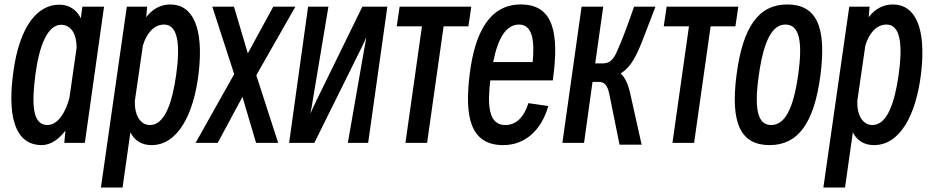

<svg xmlns="http://www.w3.org/2000/svg" viewBox="-20 -610 4191 860"><path d="M360 30 446 -580H349L342 -528C322 -568 289 -589 245 -589C148 -589 68 -493 40 -290C6 -47 70 40 166 40C206 40 243 15 273 -25L268 30ZM139 -279C155 -399 191 -499 254 -499C299 -499 324 -456 323 -395L291 -172C275 -110 241 -50 192 -50C123 -50 122 -150 139 -279Z M529 230 564 -17C583 20 615 40 659 40C775 40 848 -95 870 -284C893 -485 844 -590 743 -590C700 -590 663 -570 635 -533L639 -580H548L432 230ZM715 -500C778 -500 788 -408 769 -274C752 -154 719 -50 652 -50C607 -50 582 -96 584 -158L620 -406C637 -463 671 -500 715 -500Z M856 30H955L1066 -176L1127 30H1226L1128 -273L1303 -580H1204L1090 -371L1028 -580H931L1029 -278Z M1604 -406C1608 -415 1614 -428 1621 -443C1618 -425 1615 -410 1613 -399L1538 30H1629L1715 -580H1603L1398 -161C1391 -146 1380 -124 1370 -101C1375 -124 1379 -146 1381 -161L1451 -580H1360L1275 30H1388Z M1893 30 1967 -492H2078L2091 -580H1770L1757 -492H1870L1796 30Z M2436 -135 2347 -148C2326 -83 2291 -50 2243 -50C2165 -50 2164 -146 2176 -250H2456C2486 -463 2459 -590 2313 -590C2172 -590 2107 -463 2084 -279C2061 -95 2082 40 2234 40C2330 40 2404 -24 2436 -135ZM2305 -500C2365 -500 2375 -428 2366 -332H2189C2211 -442 2248 -500 2305 -500Z M2596 30 2634 -243H2663C2697 -243 2705 -212 2712 -175L2755 38H2854L2802 -195C2794 -229 2782 -261 2760 -281C2807 -310 2831 -358 2866 -450L2916 -580H2820C2797 -514 2772 -442 2742 -376C2725 -338 2706 -326 2679 -326H2646L2682 -580H2585L2499 30Z M3089 30 3163 -492H3274L3287 -580H2966L2953 -492H3066L2992 30Z M3427 40C3555 40 3627 -59 3655 -274C3683 -491 3637 -590 3506 -590C3379 -590 3307 -491 3279 -274C3251 -59 3297 40 3427 40ZM3434 -50C3374 -50 3357 -120 3379 -274C3401 -429 3439 -500 3498 -500C3559 -500 3577 -429 3555 -274C3533 -120 3495 -50 3434 -50Z M3765 230 3800 -17C3819 20 3851 40 3895 40C4011 40 4084 -95 4106 -284C4129 -485 4080 -590 3979 -590C3936 -590 3899 -570 3871 -533L3875 -580H3784L3668 230ZM3951 -500C4014 -500 4024 -408 4005 -274C3988 -154 3955 -50 3888 -50C3843 -50 3818 -96 3820 -158L3856 -406C3873 -463 3907 -500 3951 -500Z"/></svg>

Font: Smiley Sans Oblique
Style: Regular
Weight: 400
Italic angle: -8°
Designer: oooooohmygosh, Nagisa Chen, Janine Sui, Heda Shi, Jian Li
Foundry: atelierAnchor
Version: Version 2.0.1